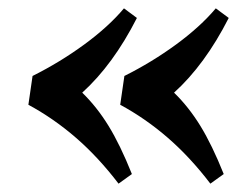

<svg xmlns="http://www.w3.org/2000/svg" viewBox="-20 -493 603 460"><path d="M308 -450Q251 -338 177 -271Q212 -237 240 -191.5Q268 -146 296 -76L264 -53Q216 -116 162.5 -162.5Q109 -209 48 -242L58 -311Q124 -344 182 -386.5Q240 -429 277 -473ZM528 -450Q471 -338 397 -271Q432 -237 460 -191.5Q488 -146 516 -76L484 -53Q436 -116 382.5 -162.5Q329 -209 268 -242L278 -311Q344 -344 402 -386.5Q460 -429 497 -473Z"/></svg>

Font: Literata 36pt
Style: Bold Italic
Weight: 700
Italic angle: -2°
Designer: Latin by Veronika Burian and Jose Scaglione. Greek by Irene Vlachou. Cyrillic by Vera Evstafieva
Foundry: TypeTogether
Version: Version 3.002